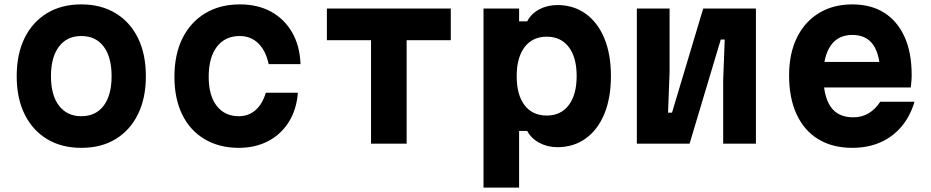

<svg xmlns="http://www.w3.org/2000/svg" viewBox="-20 -654 4240 874"><path d="M350 19Q260 19 194 -21Q128 -61 92 -134Q56 -207 56 -307Q56 -408 92 -481Q128 -554 194 -594Q260 -634 350 -634Q440 -634 506 -594Q572 -554 608 -481Q644 -408 644 -307Q644 -207 608 -134Q572 -61 506.5 -21Q441 19 350 19ZM350 -125Q416 -125 452 -173Q488 -221 488 -307Q488 -394 452 -442Q416 -490 350 -490Q285 -490 248.5 -442Q212 -394 212 -307Q212 -221 248.5 -173Q285 -125 350 -125Z M1067 19Q978 19 911.5 -20.5Q845 -60 809.5 -132.5Q774 -205 774 -304Q774 -406 810.5 -479.5Q847 -553 914 -593.5Q981 -634 1072 -634Q1154 -634 1214.5 -600.5Q1275 -567 1310 -506Q1345 -445 1348 -362H1203Q1190 -423 1156 -456.5Q1122 -490 1071 -490Q1005 -490 967.5 -441.5Q930 -393 930 -304Q930 -219 966.5 -172Q1003 -125 1067 -125Q1112 -125 1143.5 -153Q1175 -181 1190 -232H1336Q1330 -155 1294.5 -98.5Q1259 -42 1200.5 -11.5Q1142 19 1067 19Z M1669 0V-471H1468V-615H2032V-471H1831V0Z M2181 200V-615H2343V-557H2380Q2398 -592 2435 -611.5Q2472 -631 2517 -631Q2591 -631 2646 -591.5Q2701 -552 2731 -479.5Q2761 -407 2761 -308Q2761 -208 2731 -135.5Q2701 -63 2646 -23.5Q2591 16 2517 16Q2472 16 2435 -4Q2398 -24 2380 -58H2343V200ZM2469 -128Q2533 -128 2569 -175.5Q2605 -223 2605 -308Q2605 -393 2569 -440Q2533 -487 2469 -487Q2404 -487 2368 -439.5Q2332 -392 2332 -307Q2332 -222 2368 -175Q2404 -128 2469 -128Z M2879 0V-615H3028V-326L3021 -141H3039L3181 -615H3421V0H3272V-289L3279 -474H3261L3119 0Z M3699 -372H4040L3987 -312Q3987 -403 3955.5 -449Q3924 -495 3860 -495Q3795 -495 3761.5 -446.5Q3728 -398 3728 -311Q3728 -217 3761 -168.5Q3794 -120 3864 -120Q3904 -120 3934.5 -138.5Q3965 -157 3987 -191H4143Q4123 -124 4083 -77Q4043 -30 3986.5 -5.5Q3930 19 3860 19Q3770 19 3705.5 -20Q3641 -59 3606.5 -133Q3572 -207 3572 -311Q3572 -410 3607.5 -482.5Q3643 -555 3708 -594.5Q3773 -634 3860 -634Q3945 -634 4005 -596Q4065 -558 4097.5 -486.5Q4130 -415 4130 -312Q4130 -296 4128.5 -282Q4127 -268 4126 -256H3699Z"/></svg>

Font: Martian Mono
Style: Bold
Weight: 700
Designer: Roman Shamin
Foundry: Evil Martians
Version: Version 1.000